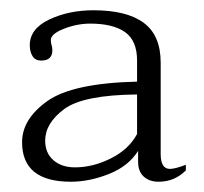

<svg xmlns="http://www.w3.org/2000/svg" viewBox="-20 -729 397 374"><path d="M23 -452Q23 -497 72 -532Q121 -567 247 -570V-611Q247 -650 223.5 -666.5Q200 -683 156 -683Q130 -683 104.5 -673Q79 -663 79 -651Q79 -646 80.5 -641Q82 -636 82 -631Q82 -611 60 -611Q49 -611 43.5 -619.5Q38 -628 38 -641Q38 -673 76 -691Q114 -709 162 -709Q227 -709 260 -684.5Q293 -660 293 -607V-429Q293 -400 311 -400Q321 -400 342 -408V-397Q320 -375 289 -375Q271 -375 260 -385Q249 -395 249 -414V-435Q230 -405 192 -390Q154 -375 118 -375Q23 -375 23 -452ZM247 -468V-545Q142 -544 105 -516.5Q68 -489 68 -455Q68 -431 84 -417Q100 -403 126 -403Q161 -403 196 -420.5Q231 -438 247 -468Z"/></svg>

Font: Taviraj ExtraLight
Style: Regular
Weight: 200
Designer: Katatrad Team
Foundry: CadsonDemak
Version: Version 1.030